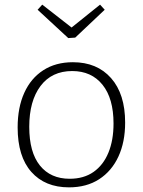

<svg xmlns="http://www.w3.org/2000/svg" viewBox="-20 -800 615 827"><path d="M294 -532Q398 -532 458.5 -463.5Q519 -395 519 -272Q519 -188 490 -125.5Q461 -63 407 -28Q353 7 277 7Q174 7 115 -59.5Q56 -126 56 -251Q56 -337 84.5 -400Q113 -463 166.5 -497.5Q220 -532 294 -532ZM291 -494Q203 -494 154.5 -429.5Q106 -365 106 -254Q106 -144 152 -87Q198 -30 280 -30Q341 -30 383 -59.5Q425 -89 447 -142.5Q469 -196 469 -268Q469 -376 421.5 -435Q374 -494 291 -494ZM411 -780 431 -758 304 -638 274 -636 142 -758 162 -780 303 -670H274Z"/></svg>

Font: Bitter Thin Light
Style: Regular
Weight: 300
Version: Version 2.002